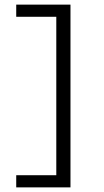

<svg xmlns="http://www.w3.org/2000/svg" viewBox="-20 -747 449 826"><path d="M49.8 59.1V6.8H222.2V-674.8H49.8V-727.1H283.2V59.1Z"/></svg>

Font: Syncopate
Style: Regular
Weight: 400
Width: 7
Version: Version 001.001